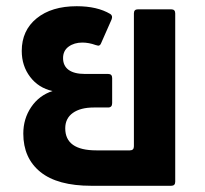

<svg xmlns="http://www.w3.org/2000/svg" viewBox="-20 -598 659 618"><path d="M274 0Q165 0 110 -44.5Q55 -89 55 -168Q55 -216 80.5 -253.5Q106 -291 149 -305Q104 -315 77 -350.5Q50 -386 50 -434Q50 -500 98 -539Q146 -578 227 -578Q293 -578 335 -553Q344 -547 339 -535L305 -458Q302 -451 296 -451L288 -453Q266 -461 245 -461Q219 -461 201 -448Q183 -435 183 -411Q183 -386 201 -373Q219 -360 253 -360H328Q341 -360 341 -347V-266Q341 -252 328 -252H282Q239 -252 214.5 -234.5Q190 -217 190 -185Q190 -114 290 -114H398Q411 -114 411 -127V-555Q411 -568 424 -568H531Q544 -568 544 -555V-13Q544 0 531 0Z"/></svg>

Font: LINE Seed Sans TH App
Style: Bold
Weight: 700
Designer: Dalton Maag Ltd | Thai characters by Cadson Demak Co.,Ltd.
Foundry: Dalton Maag Ltd
Version: Version 1.003